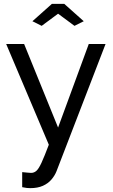

<svg xmlns="http://www.w3.org/2000/svg" viewBox="-20 -750 585 995"><path d="M95 142Q108 143 121 144.5Q134 146 141 146Q157 146 169 135Q181 124 195.5 92.5Q210 61 233 0L12 -522H105L281 -89L440 -522H527L273 137Q264 160 246.5 180.5Q229 201 202 213Q175 225 137 225Q128 225 118.5 224Q109 223 95 220ZM148 -640 249 -730H313L414 -640L366 -616L281 -679L196 -616Z"/></svg>

Font: Raleway Thin Medium
Style: Regular
Weight: 500
Version: Version 4.026